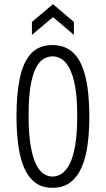

<svg xmlns="http://www.w3.org/2000/svg" viewBox="-20 -888 507 920"><path d="M232 12Q179 12 145 -16Q111 -44 92.5 -91.5Q74 -139 66.5 -201Q59 -263 59 -330Q59 -437 75 -513.5Q91 -590 128.5 -631Q166 -672 231 -672Q282 -672 316.5 -647Q351 -622 371 -576Q391 -530 399.5 -467.5Q408 -405 408 -329Q408 -258 400 -196.5Q392 -135 372 -88Q352 -41 317.5 -14.5Q283 12 232 12ZM231 -42Q255 -42 276 -56Q297 -70 314 -103Q331 -136 340.5 -193Q350 -250 350 -335Q350 -434 335.5 -496Q321 -558 294.5 -588Q268 -618 231 -618Q208 -618 187 -604.5Q166 -591 150.5 -559.5Q135 -528 126 -473.5Q117 -419 117 -336Q117 -246 127 -189Q137 -132 153 -100Q169 -68 189.5 -55Q210 -42 231 -42ZM133 -721V-783L234 -868L334 -783V-721L234 -806Z"/></svg>

Font: Bricolage Grotesque Condensed ExtraLight
Style: Regular
Weight: 250
Width: 3
Designer: Mathieu Triay
Foundry: Atelier Triay
Version: Version 1.000;gftools[0.9.30]